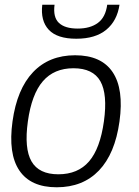

<svg xmlns="http://www.w3.org/2000/svg" viewBox="-20 -784 587 813"><path d="M220 9Q110 9 62 -62Q14 -133 33 -270Q52 -407 120 -478.5Q188 -550 298 -550Q409 -550 457 -478.5Q505 -407 486 -270Q467 -133 399 -62Q331 9 220 9ZM227 -46Q310 -46 357 -100.5Q404 -155 420 -270Q436 -385 405 -440Q374 -495 291 -495Q209 -495 161.5 -440Q114 -385 98 -270Q82 -155 113.5 -100.5Q145 -46 227 -46ZM303 -620Q222 -620 186.5 -658Q151 -696 159 -764H211Q204 -711 229.5 -687Q255 -663 309 -663Q362 -663 394.5 -687Q427 -711 434 -764H486Q476 -696 430 -658Q384 -620 303 -620Z"/></svg>

Font: Plata Sans Light
Style: Italic
Weight: 300
Italic angle: -8°
Designer: Pablo Impallari, Andres Torresi, & Cristiano Sobral
Foundry: Pablo Impallari, Andres Torresi, & Cristiano Sobral
Version: Version 1.00;December 28, 2019;FontCreator 12.0.0.2547 64-bi